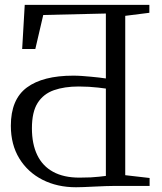

<svg xmlns="http://www.w3.org/2000/svg" viewBox="-20 -763 664 788"><path d="M292 5.5Q215 5.5 154.5 -25.2Q94 -56 59.2 -112.8Q24.5 -169.5 24.5 -247Q24.5 -355 90.2 -403.8Q156 -452.5 280.5 -452.5Q298.5 -452.5 316.8 -451.2Q335 -450 352.8 -448.2Q370.5 -446.5 386.2 -444.8Q402 -443 414.5 -441V-707.5L157.5 -701.5L125 -562H71L81.5 -743H593V-710.5L494 -698V-44L594 -32.5V0H452.5Q436.5 0 413.8 0.8Q391 1.5 367 2.8Q343 4 323 4.8Q303 5.5 292 5.5ZM306 -34Q333 -34 352.5 -35Q372 -36 387 -37.8Q402 -39.5 414.5 -41V-399.5Q401 -401.5 383.2 -403.5Q365.5 -405.5 344.8 -406.8Q324 -408 303 -408Q244.5 -408 201.2 -392.8Q158 -377.5 134.5 -340.5Q111 -303.5 111 -236.5Q111 -172 132.8 -126.8Q154.5 -81.5 198 -57.8Q241.5 -34 306 -34Z"/></svg>

Font: Merriweather 72pt Light
Style: Regular
Weight: 300
Version: Version 2.100